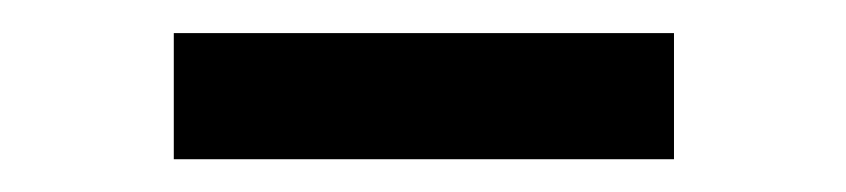

<svg xmlns="http://www.w3.org/2000/svg" viewBox="-20 -688 511 116"><path d="M387.2 -668V-591.8H85V-668Z"/></svg>

Font: Metrophobic
Style: Regular
Weight: 400
Designer: vernon adams
Foundry: vernon adams
Version: Version 1.000